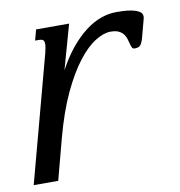

<svg xmlns="http://www.w3.org/2000/svg" viewBox="-92 -590 612 651"><g transform="rotate(-10 213.5 -264.5)"><path d="M318.8 -467.3Q295.9 -467.3 266.6 -449.2Q237.3 -431.2 206.8 -391.8Q176.3 -352.5 147 -290.3Q117.7 -228 94.2 -140.1L57.1 0H-27.3L88.9 -433.6Q91.3 -443.8 92.8 -451.4Q94.2 -459 94.2 -464.4Q94.2 -474.6 89.6 -478.3Q85 -481.9 76.2 -481.9H62.5L72.3 -518.6H186L143.1 -365.7Q166 -408.2 191.4 -439Q216.8 -469.7 243.4 -490Q270 -510.3 296.9 -519.8Q323.7 -529.3 350.1 -529.3Q358.4 -529.3 373.3 -528.8Q388.2 -528.3 402.8 -525.4Q417.5 -522.5 428.2 -516.4Q439 -510.3 439 -499Q439 -494.1 437.5 -489.3L421.9 -430.7Q417.5 -413.6 411.6 -405.3Q405.8 -397 390.6 -397Q384.3 -397 381.6 -402.1Q378.9 -407.2 377 -415Q375 -422.9 372.3 -432.1Q369.6 -441.4 363.8 -449.2Q357.9 -457 347.4 -462.2Q336.9 -467.3 318.8 -467.3Z"/></g></svg>

Font: Arian AMU Serif
Style: Italic
Weight: 400
Italic angle: -15°
Designer: Ruben Hakobyan (Tarumian)
Foundry: Ruben Hakobyan (Tarumian)
Version: Version 1.002